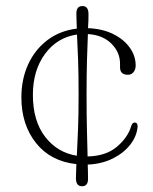

<svg xmlns="http://www.w3.org/2000/svg" viewBox="-20 -556 519 651"><path d="M273.5 -235Q273.5 -165 274.8 -114Q276 -63 277 -25.5Q339.5 -27 376.5 -58.5Q413.5 -90 424.5 -127.5Q428.5 -140.5 436.5 -140.5Q442.5 -140.5 444.8 -136.2Q447 -132 446.5 -126.5Q444 -94.5 422 -66Q400 -37.5 362.8 -18.8Q325.5 0 277.5 2Q278 16 278.2 28Q278.5 40 278.5 50.5Q278.5 75.5 258 75.5Q237.5 75.5 237.5 48.5Q237.5 38.5 238 26.5Q238.5 14.5 239 0.5Q151.5 -9 102 -71.2Q52.5 -133.5 52.5 -226Q52.5 -287.5 75.5 -337.8Q98.5 -388 140.8 -420Q183 -452 240.5 -459Q240 -474 239.5 -486.8Q239 -499.5 239 -510.5Q239 -535.5 259.5 -535.5Q280 -535.5 280 -508.5Q280 -498.5 279.8 -486.5Q279.5 -474.5 278.5 -460.5Q327.5 -458.5 363.8 -440.5Q400 -422.5 420 -394.5Q440 -366.5 440 -334Q440 -320.5 432.8 -311.5Q425.5 -302.5 414 -302.5Q387 -302.5 387 -327.5V-340Q387 -379 357.5 -408.2Q328 -437.5 278 -440.5Q276.5 -404.5 275 -354.5Q273.5 -304.5 273.5 -235ZM91.5 -234.5Q91.5 -146 133 -92.2Q174.5 -38.5 240.5 -28Q242.5 -65 244.5 -115.5Q246.5 -166 246.5 -235Q246.5 -303 244.8 -352.8Q243 -402.5 241 -439Q173.5 -429 132.5 -373Q91.5 -317 91.5 -234.5Z"/></svg>

Font: Fraunces 9pt S100 Thin
Style: Regular
Weight: 100
Version: Version 1.000; ttfautohint (v1.8.3)